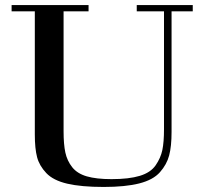

<svg xmlns="http://www.w3.org/2000/svg" viewBox="-20 -735 818 761"><path d="M118 -202V-690H26V-715H331V-690H232V-215Q232 -163 239 -130.5Q246 -98 266 -72.5Q286 -47 324 -36Q362 -25 422 -25Q491 -25 534 -38Q577 -51 597 -80Q617 -109 623.5 -140.5Q630 -172 630 -223V-690H522V-715H744V-690H660V-212Q660 -155 650.5 -119Q641 -83 614 -52.5Q587 -22 532 -8Q477 6 391 6Q302 6 246.5 -7Q191 -20 163.5 -49Q136 -78 127 -112Q118 -146 118 -202Z"/></svg>

Font: Justus
Style: Roman
Weight: 500
Version: Version 001.001